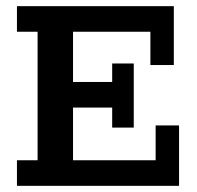

<svg xmlns="http://www.w3.org/2000/svg" viewBox="-20 -603 638 623"><path d="M35 0V-83H102V-500H35V-583H544V-392H468V-500H217V-337H344V-397H414V-189H344V-254H217V-83H485V-196H561V0Z"/></svg>

Font: Rokkitt SemiBold
Style: Regular
Weight: 600
Designer: Vernon Adams
Foundry: Vernon Adams
Version: Version 3.103